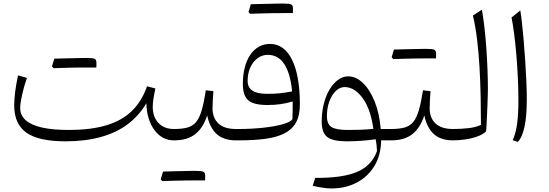

<svg xmlns="http://www.w3.org/2000/svg" viewBox="-20 -791 3095 1082"><path d="M804.7 -209Q807.6 -115.2 850.6 -57.6Q893.6 0 960 0H960.4V-64H960Q905.3 -64 873 -97.9Q840.8 -131.8 840.8 -189Q840.8 -206.5 844.2 -231Q847.7 -255.4 855.5 -292.5L808.6 -304.7Q778.8 -219.2 722.2 -164.8Q665.5 -110.4 578.1 -84.5Q490.7 -58.6 367.7 -58.6Q276.4 -58.6 215.6 -72.5Q154.8 -86.4 124.3 -114Q93.8 -141.6 93.8 -182.6Q93.8 -209 104.7 -257.8Q115.7 -306.6 131.8 -352.1L81.5 -366.2Q60.1 -265.6 60.1 -197.3Q60.1 -91.3 129.2 -43Q198.2 5.4 349.6 5.4Q459 5.4 546.1 -18.3Q633.3 -42 698 -89.8Q762.7 -137.7 804.7 -209ZM473.6 -410.6Q489.3 -410.6 499 -410.6Q508.8 -410.6 514.4 -410.6Q520 -410.6 522.9 -410.6Q523.4 -417 523.4 -424.8Q523.4 -432.6 523.4 -437.5Q523.4 -454.6 513.2 -459.5Q502.9 -464.4 468.3 -464.4Q435.5 -457 402.8 -449Q370.1 -440.9 337.6 -432.9Q305.2 -424.8 272.9 -416.5Q275.4 -414.1 277.6 -411.6Q279.8 -409.2 282.2 -406.7Q312.5 -407.7 344.5 -408.7Q376.5 -409.7 408.9 -410.2Q441.4 -410.6 473.6 -410.6ZM282.2 -406.7Q313.5 -416 344.5 -425.3Q375.5 -434.6 406.5 -444.6Q437.5 -454.6 468.3 -464.4Q459.5 -464.4 440.4 -464.1Q421.4 -463.9 396 -463.1Q370.6 -462.4 342 -461.9Q313.5 -461.4 286.1 -460.4Q282.7 -449.7 279.5 -439Q276.4 -428.2 272.9 -416.5Q275.4 -414.1 277.6 -411.6Q279.8 -409.2 282.2 -406.7Z M1086.4 225.6Q1102.1 225.6 1111.8 225.6Q1121.6 225.6 1127.2 225.6Q1132.8 225.6 1135.7 225.6Q1136.2 219.2 1136.2 211.4Q1136.2 203.6 1136.2 198.7Q1136.2 181.6 1126 176.8Q1115.7 171.9 1081.1 171.9Q1048.3 179.2 1015.6 187.3Q982.9 195.3 950.4 203.4Q918 211.4 885.7 219.7Q888.2 222.2 890.4 224.6Q892.6 227.1 895 229.5Q925.3 228.5 957.3 227.5Q989.3 226.6 1021.7 226.1Q1054.2 225.6 1086.4 225.6ZM895 229.5Q926.3 220.2 957.3 210.9Q988.3 201.7 1019.3 191.7Q1050.3 181.6 1081.1 171.9Q1072.3 171.9 1053.2 172.1Q1034.2 172.4 1008.8 173.1Q983.4 173.8 954.8 174.3Q926.3 174.8 898.9 175.8Q895.5 186.5 892.3 197.3Q889.2 208 885.7 219.7Q888.2 222.2 890.4 224.6Q892.6 227.1 895 229.5ZM960.4 0Q1036.1 0 1080.8 -35.6Q1125.5 -71.3 1147.5 -140.6Q1162.6 -69.8 1201.9 -34.9Q1241.2 0 1309.6 0H1310.1V-64H1309.6Q1244.1 -64 1210.9 -95Q1177.7 -126 1177.7 -179.7Q1177.7 -199.2 1179 -223.9Q1180.2 -248.5 1182.6 -277.3L1140.1 -282.2Q1129.4 -213.4 1116.9 -170.4Q1104.5 -127.4 1085.7 -104.2Q1066.9 -81.1 1036.9 -72.5Q1006.8 -64 960.4 -64Q953.1 -64 949.5 -56.4Q945.8 -48.8 945.8 -33.2V-30.8Q945.8 -15.1 949.5 -7.6Q953.1 0 960.4 0Z M1669.9 -201.7Q1669.9 -283.7 1658.7 -347.2Q1647.5 -410.6 1625.7 -454.6Q1604 -498.5 1572.8 -521Q1541.5 -543.5 1501.5 -543.5Q1466.8 -543.5 1438.7 -527.6Q1410.6 -511.7 1390.4 -481.9Q1370.1 -452.1 1359.4 -410.6Q1348.6 -369.1 1348.6 -317.9Q1348.6 -252 1379.4 -225.6Q1410.2 -199.2 1486.3 -199.2Q1526.4 -199.2 1559.6 -203.9Q1592.8 -208.5 1629.4 -219.2Q1629.4 -198.2 1629.2 -171.4Q1628.9 -144.5 1627.9 -120.1Q1618.7 -103.5 1573.2 -90.8Q1527.8 -78.1 1461.4 -71Q1395 -64 1322.8 -64H1310.1Q1302.7 -64 1299.1 -56.4Q1295.4 -48.8 1295.4 -33.2V-30.8Q1295.4 -15.1 1299.1 -7.6Q1302.7 0 1310.1 0H1324.2Q1408.2 0 1472.7 -8.3Q1537.1 -16.6 1581.1 -38.3Q1625 -60.1 1647.5 -99.6Q1669.9 -139.2 1669.9 -201.7ZM1626 -275.9Q1585.9 -268.1 1554.4 -265.1Q1522.9 -262.2 1485.8 -262.2Q1429.2 -262.2 1402.3 -280.3Q1375.5 -298.3 1375.5 -335Q1375.5 -377 1390.4 -410.2Q1405.3 -443.4 1431.2 -462.6Q1457 -481.9 1488.8 -481.9Q1548.3 -481.9 1582.5 -429.2Q1616.7 -376.5 1626 -275.9ZM1581.1 -717.3Q1596.7 -717.3 1606.4 -717.3Q1616.2 -717.3 1621.8 -717.3Q1627.4 -717.3 1630.4 -717.3Q1630.9 -723.6 1630.9 -731.4Q1630.9 -739.3 1630.9 -744.1Q1630.9 -761.2 1620.6 -766.1Q1610.4 -771 1575.7 -771Q1543 -763.7 1510.3 -755.6Q1477.5 -747.6 1445.1 -739.5Q1412.6 -731.4 1380.4 -723.1Q1382.8 -720.7 1385 -718.3Q1387.2 -715.8 1389.6 -713.4Q1419.9 -714.4 1451.9 -715.3Q1483.9 -716.3 1516.4 -716.8Q1548.8 -717.3 1581.1 -717.3ZM1389.6 -713.4Q1420.9 -722.7 1451.9 -731.9Q1482.9 -741.2 1513.9 -751.2Q1544.9 -761.2 1575.7 -771Q1566.9 -771 1547.9 -770.8Q1528.8 -770.5 1503.4 -769.8Q1478 -769 1449.5 -768.6Q1420.9 -768.1 1393.6 -767.1Q1390.1 -756.3 1387 -745.6Q1383.8 -734.9 1380.4 -723.1Q1382.8 -720.7 1385 -718.3Q1387.2 -715.8 1389.6 -713.4Z M1922.4 -300.3Q1977.5 -300.3 2023.2 -238.8Q2068.8 -177.2 2084 -64.9Q2049.3 -61 2011.2 -59.8Q1973.1 -58.6 1940.4 -58.6Q1873.5 -58.6 1847.9 -75.2Q1822.3 -91.8 1822.3 -136.7Q1822.3 -182.1 1835.9 -219.2Q1849.6 -256.3 1872.3 -278.3Q1895 -300.3 1922.4 -300.3ZM1941.9 -360.8Q1913.1 -360.8 1886.2 -341.8Q1859.4 -322.8 1838.4 -288.6Q1817.4 -254.4 1805.2 -207.8Q1793 -161.1 1793 -105.5Q1793 -41.5 1825.2 -18.1Q1857.4 5.4 1932.6 5.4Q1973.1 5.4 2015.4 2.4Q2057.6 -0.5 2097.2 -6.3Q2100.1 11.7 2102.1 26.6Q2104 41.5 2104.5 60.1Q2075.7 142.1 1992.7 177.5Q1909.7 212.9 1756.3 211.4L1742.2 256.3Q1758.3 259.8 1776.1 263.2Q1793.9 266.6 1812.5 268.8Q1831.1 271 1847.7 271Q1927.2 271 1990.2 238Q2053.2 205.1 2090.1 144Q2127 83 2127.9 0H2184.1V-64H2125.5Q2118.2 -152.8 2091.1 -219.7Q2064 -286.6 2024.9 -323.7Q1985.8 -360.8 1941.9 -360.8Z M2387.7 -461.9Q2403.3 -461.9 2413.1 -461.9Q2422.9 -461.9 2428.5 -461.9Q2434.1 -461.9 2437 -461.9Q2437.5 -468.3 2437.5 -476.1Q2437.5 -483.9 2437.5 -488.8Q2437.5 -505.9 2427.2 -510.7Q2417 -515.6 2382.3 -515.6Q2349.6 -508.3 2316.9 -500.2Q2284.2 -492.2 2251.7 -484.1Q2219.2 -476.1 2187 -467.8Q2189.5 -465.3 2191.7 -462.9Q2193.8 -460.4 2196.3 -458Q2226.6 -459 2258.5 -460Q2290.5 -460.9 2323 -461.4Q2355.5 -461.9 2387.7 -461.9ZM2196.3 -458Q2227.5 -467.3 2258.5 -476.6Q2289.6 -485.8 2320.6 -495.8Q2351.6 -505.9 2382.3 -515.6Q2373.5 -515.6 2354.5 -515.4Q2335.4 -515.1 2310.1 -514.4Q2284.7 -513.7 2256.1 -513.2Q2227.5 -512.7 2200.2 -511.7Q2196.8 -501 2193.6 -490.2Q2190.4 -479.5 2187 -467.8Q2189.5 -465.3 2191.7 -462.9Q2193.8 -460.4 2196.3 -458ZM2184.1 0Q2259.8 0 2304.4 -35.6Q2349.1 -71.3 2371.1 -140.6Q2386.2 -69.8 2425.5 -34.9Q2464.8 0 2533.2 0H2533.7V-64H2533.2Q2467.8 -64 2434.6 -95Q2401.4 -126 2401.4 -179.7Q2401.4 -199.2 2402.6 -223.9Q2403.8 -248.5 2406.2 -277.3L2363.8 -282.2Q2353 -213.4 2340.6 -170.4Q2328.1 -127.4 2309.3 -104.2Q2290.5 -81.1 2260.5 -72.5Q2230.5 -64 2184.1 -64Q2176.8 -64 2173.1 -56.4Q2169.4 -48.8 2169.4 -33.2V-30.8Q2169.4 -15.1 2173.1 -7.6Q2176.8 0 2184.1 0Z M2695.8 -736.3 2645 -703.6Q2659.7 -642.1 2668.7 -567.1Q2677.7 -492.2 2682.4 -410.4Q2687 -328.6 2688.7 -246.3Q2690.4 -164.1 2690.4 -87.4Q2662.6 -73.7 2619.9 -68.8Q2577.1 -64 2533.7 -64Q2526.4 -64 2522.7 -56.4Q2519 -48.8 2519 -33.2V-30.8Q2519 -15.1 2522.7 -7.6Q2526.4 0 2533.7 0Q2566.9 0 2602.8 -5.4Q2638.7 -10.7 2670.2 -22Q2701.7 -33.2 2719.7 -51.3Q2721.7 -79.1 2723.4 -116Q2725.1 -152.8 2726.6 -189.7Q2728 -226.6 2728.8 -254.2Q2729.5 -281.7 2729.5 -291Q2729.5 -339.4 2727.3 -397.2Q2725.1 -455.1 2720.9 -515.9Q2716.8 -576.7 2710.4 -633.5Q2704.1 -690.4 2695.8 -736.3Z M2912.1 -732.4 2862.8 -692.4Q2870.6 -652.8 2877.7 -597.4Q2884.8 -542 2890.1 -478.5Q2895.5 -415 2898.4 -350.8Q2901.4 -286.6 2901.4 -228.5Q2901.4 -147.5 2894.5 -95.7Q2887.7 -43.9 2869.6 -0.5L2897.5 8.8Q2921.9 -14.2 2935.3 -73.7Q2948.7 -133.3 2948.7 -233.9Q2948.7 -276.4 2946.3 -331.8Q2943.8 -387.2 2939.9 -447Q2936 -506.8 2931.2 -562.7Q2926.3 -618.7 2921.4 -663.3Q2916.5 -708 2912.1 -732.4Z"/></svg>

Font: Pinar FD VF
Style: Regular
Weight: 300
Designer: Amin Abedi
Version: Version 2.000